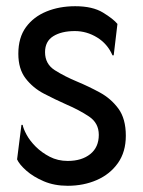

<svg xmlns="http://www.w3.org/2000/svg" viewBox="-20 -584 460 618"><path d="M358 -507 346 -406H342Q326 -443 292.5 -463.5Q259 -484 221 -484Q178 -484 151.5 -467.5Q125 -451 125 -416Q125 -378 156.5 -358Q188 -338 229 -321Q265 -306 301 -286.5Q337 -267 361 -234.5Q385 -202 385 -147Q385 -95 359.5 -59Q334 -23 291.5 -4.5Q249 14 198 14Q155 14 121 -0.5Q87 -15 64.5 -35Q42 -55 35 -71L49 -182H53Q55 -170 65.5 -150.5Q76 -131 95 -112Q114 -93 140 -79.5Q166 -66 198 -66Q243 -66 270.5 -88Q298 -110 298 -150Q298 -188 266.5 -209Q235 -230 193 -248Q157 -264 121.5 -282.5Q86 -301 62.5 -331.5Q39 -362 39 -411Q39 -463 63.5 -496.5Q88 -530 129.5 -547Q171 -564 222 -564Q278 -564 311.5 -543.5Q345 -523 358 -507Z"/></svg>

Font: Faculty Glyphic
Style: Regular
Weight: 400
Designer: Koto Studio, Dylan Young
Foundry: Koto Studio
Version: Version 1.004; ttfautohint (v1.8.4.7-5d5b)